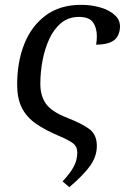

<svg xmlns="http://www.w3.org/2000/svg" viewBox="-20 -566 526 795"><path d="M267 209 239 185Q267 155 279.5 134Q292 113 296 97Q300 81 300 66Q300 41 282.5 27.5Q265 14 227 -2Q167 -27 128 -54.5Q89 -82 70 -120.5Q51 -159 51 -216Q51 -309 80.5 -383.5Q110 -458 169 -502Q228 -546 316 -546Q358 -546 396 -535Q434 -524 457.5 -501.5Q481 -479 476 -444Q471 -410 446.5 -395.5Q422 -381 378 -381Q381 -399 381 -416Q381 -451 365 -473.5Q349 -496 307 -496Q264 -496 233.5 -471Q203 -446 184 -404.5Q165 -363 156 -314.5Q147 -266 147 -219Q147 -169 170.5 -136Q194 -103 261 -77Q318 -55 349.5 -32Q381 -9 381 38Q381 81 354 119.5Q327 158 267 209Z"/></svg>

Font: NotoSerif-Italic
Style: Regular
Weight: 400
Italic angle: -12°
Designer: Monotype Design Team
Foundry: Monotype Imaging Inc.
Version: Version 2.007; ttfautohint (v1.8) -l 8 -r 50 -G 200 -x 14 -D